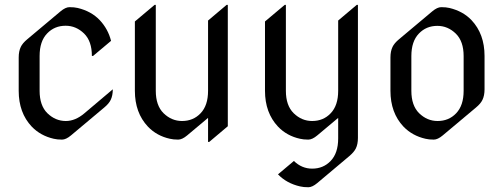

<svg xmlns="http://www.w3.org/2000/svg" viewBox="-20 -577 2115 807"><path d="M240.7 9.8Q220.2 9.8 206.1 6.3Q150.4 -6.3 113.3 -44.9Q58.6 -103 58.6 -195.3V-335.4Q58.6 -361.8 67.4 -379.9Q74.7 -395.5 94.7 -412.1L234.4 -529.3Q255.4 -546.9 272 -546.9Q292.5 -546.9 306.6 -543.5Q363.8 -529.8 399.4 -492.2Q434.1 -455.1 446.8 -405.3L371.1 -341.8H366.2Q366.2 -403.8 333.5 -436Q299.8 -468.8 255.9 -468.8Q209 -468.8 178.2 -436.5Q146.5 -403.8 146.5 -341.8V-195.3Q146.5 -133.3 179.2 -101.1Q212.9 -68.4 256.8 -68.4Q296.4 -68.4 334.5 -100.6L454.1 -201.7Q454.1 -175.3 445.3 -157.2Q438 -141.6 418 -125L278.3 -7.8Q257.3 9.8 240.7 9.8Z M859.4 19.5H854.5V-81.5L766.6 -7.8Q745.6 9.8 729 9.8Q708.5 9.8 694.3 6.3Q638.7 -5.9 601.6 -44.9Q546.9 -103 546.9 -195.3V-486.8L629.9 -556.6H634.8V-195.3Q634.8 -133.3 667.5 -101.1Q701.2 -68.4 745.1 -68.4Q792 -68.4 822.8 -100.6Q854.5 -133.3 854.5 -195.3V-490.7L932.6 -556.6H937.5V-46.4Z M1275.9 9.8Q1255.4 9.8 1241.2 6.3Q1185.5 -5.9 1148.4 -44.9Q1093.8 -103 1093.8 -195.3V-486.8L1176.8 -556.6H1181.6V-195.3Q1181.6 -133.3 1214.4 -101.1Q1248 -68.4 1292 -68.4Q1338.9 -68.4 1369.6 -100.6Q1401.4 -133.3 1401.4 -195.3V-490.7L1479.5 -556.6H1484.4V2.4Q1484.4 29.3 1475.6 46.9Q1468.3 62 1448.2 79.1L1313.5 192.4Q1292.5 210 1275.9 210Q1255.4 210 1241.2 206.5Q1185.1 193.8 1148.4 155.8L1215.3 99.6Q1248.5 131.8 1292 131.8Q1338.9 131.8 1369.6 99.6Q1401.4 66.9 1401.4 4.9V-81.5L1313.5 -7.8Q1292.5 9.8 1275.9 9.8Z M1803.2 9.8Q1782.7 9.8 1768.6 6.3Q1712.9 -6.3 1675.8 -44.9Q1621.1 -103 1621.1 -195.3V-335.4Q1621.1 -361.8 1629.9 -379.9Q1637.2 -395.5 1657.2 -412.1L1796.9 -529.3Q1817.9 -546.9 1834.5 -546.9Q1855 -546.9 1869.1 -543.5Q1926.3 -529.8 1961.9 -492.2Q2016.6 -434.1 2016.6 -341.8V-201.7Q2016.6 -175.3 2007.8 -157.2Q2000.5 -141.6 1980.5 -125L1840.8 -7.8Q1819.8 9.8 1803.2 9.8ZM1819.3 -68.4Q1866.2 -68.4 1897 -100.6Q1928.7 -133.3 1928.7 -195.3V-341.3Q1928.7 -403.3 1896 -435.5Q1862.3 -468.3 1818.4 -468.3Q1771.5 -468.3 1740.7 -436Q1709 -403.3 1709 -341.3V-195.3Q1709 -133.3 1741.7 -101.1Q1775.4 -68.4 1819.3 -68.4Z"/></svg>

Font: Gothica
Style: Book
Weight: 400
Designer: Wojciech Kalinowski "wmk69" (wmk69@o2.pl)
Foundry: Wojciech Kalinowski "wmk69" (wmk69@o2.pl)
Version: Version 2.1.0; 2021-05-14